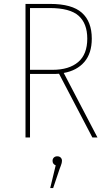

<svg xmlns="http://www.w3.org/2000/svg" viewBox="-20 -701 556 979"><path d="M451 0 281 -325 262 -324H133V0H110V-681H236Q347 -681 397.5 -636Q448 -591 448 -504Q448 -429 410 -385Q372 -341 305 -329L477 0ZM425 -504Q425 -581 381 -620.5Q337 -660 233 -660H133V-345H248Q332 -345 378.5 -384.5Q425 -424 425 -504ZM296 119Q296 129 290.5 143Q285 157 283 163L251 258H236L264 142Q248 136 248 119Q248 109 254.5 102.5Q261 96 272 96Q283 96 289.5 102.5Q296 109 296 119Z"/></svg>

Font: Fira Sans Condensed Thin
Style: Regular
Weight: 250
Width: 3
Designer: Carrois Corporate & Edenspiekermann AG
Foundry: Carrois Corporate GbR & Edenspiekermann AG
Version: Version 4.203